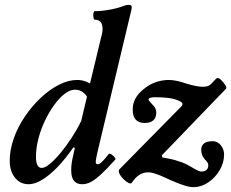

<svg xmlns="http://www.w3.org/2000/svg" viewBox="-20 -745 951 790"><path d="M98 13Q63 13 41.5 -14Q20 -41 20 -84Q20 -128 36.5 -175Q53 -222 82 -265Q111 -308 147 -342Q183 -376 222 -396Q261 -416 298 -416Q333 -416 364 -392L345 -379L395 -587Q399 -601 400.5 -610Q402 -619 402 -626Q402 -645 394 -654.5Q386 -664 370 -664Q366 -664 364.5 -673Q363 -682 364.5 -690.5Q366 -699 370 -699Q397 -699 430.5 -705Q464 -711 490 -721Q499 -725 510 -725Q522 -725 522 -716Q522 -712 521.5 -709Q521 -706 520 -702L381 -119Q378 -106 376 -95Q374 -84 374 -79Q374 -69 382 -69Q389 -69 400 -79.5Q411 -90 427 -111Q430 -115 438 -110Q446 -105 451.5 -98Q457 -91 454 -88Q419 -49 395 -27Q371 -5 353.5 4Q336 13 318 13Q273 13 273 -44Q273 -60 275 -74Q277 -88 280.5 -102.5Q284 -117 288 -136L282 -139Q249 -91 216 -57Q183 -23 153 -5Q123 13 98 13ZM152 -54Q165 -54 185 -70.5Q205 -87 228.5 -115Q252 -143 274.5 -177.5Q297 -212 314 -247L343 -369L347 -332Q326 -376 289 -376Q268 -376 246 -359Q224 -342 203 -313Q182 -284 165 -248.5Q148 -213 138 -174.5Q128 -136 128 -100Q128 -54 152 -54ZM776 25Q760 25 736.5 17.5Q713 10 688.5 -1Q664 -12 644 -21Q625 -29 612 -32.5Q599 -36 590 -36Q570 -36 553.5 -25.5Q537 -15 523 6Q519 13 508.5 7.5Q498 2 487 -9Q476 -20 471 -31.5Q466 -43 472 -49L725 -306Q731 -312 731 -317Q731 -323 721 -328Q699 -339 672.5 -342Q646 -345 617 -345Q604 -345 597.5 -342Q591 -339 591 -337Q591 -333 595.5 -328Q600 -323 607 -315Q623 -300 623 -282Q623 -261 611 -250Q599 -239 576 -239Q526 -239 526 -294Q526 -319 537.5 -340Q549 -361 572 -379Q595 -398 621 -407Q647 -416 675 -416Q688 -416 706 -412.5Q724 -409 747 -401Q770 -394 787 -391Q804 -388 814 -388Q827 -388 835.5 -391Q844 -394 849 -400L869 -421Q876 -428 887 -418.5Q898 -409 906 -396.5Q914 -384 910 -380L646 -106L648 -97Q660 -95 673.5 -92.5Q687 -90 701 -86Q715 -82 730 -76.5Q745 -71 760 -62Q780 -50 791.5 -44.5Q803 -39 807 -39Q837 -39 837 -66Q837 -71 833.5 -76.5Q830 -82 823 -89Q816 -97 812 -106.5Q808 -116 808 -128Q808 -164 855 -164Q869 -164 879.5 -156Q890 -148 896 -135.5Q902 -123 902 -109Q902 -76 884 -45Q866 -14 837 5.5Q808 25 776 25Z"/></svg>

Font: Junicode VF
Style: Italic
Weight: 400
Italic angle: -11°
Designer: Peter S. Baker
Version: Version 2.209